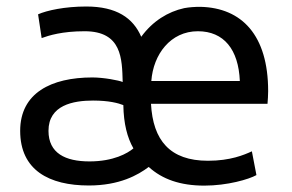

<svg xmlns="http://www.w3.org/2000/svg" viewBox="-20 -555 897 590"><path d="M359 -232C360 -175 371 -132 390 -99C372 -84 329 -59 255 -59C181 -59 129 -84 129 -153C129 -232 205 -246 266 -246C315 -246 344 -238 359 -232ZM607.9 15.4C678.5 15.4 745.2 -4 768 -17L754 -90C730 -79 688 -61 619 -61C502 -61 450 -124 444 -236H802C803 -248 804 -262 804 -275C804 -447 723 -531 596 -534C579 -534 562 -533 546 -530C496 -519 449 -490 414 -442C389 -500 338 -535 245 -535C179 -535 124 -523 97 -511L108 -438C130 -446 171 -459 240 -459C355 -459 355 -374 357 -303C346 -308 298 -317 264 -317C137 -317 42 -269 42 -153C42 -32 131 15 253 15C347 15 404 -17 437 -42C478.6 -4.1 534.1 15.4 607.9 15.4ZM445 -306C451 -388 504 -459 588 -459C668 -459 713 -403 717 -306Z"/></svg>

Font: Repo
Style: Regular
Weight: 400
Designer: Stefan Peev
Foundry: Context Ltd
Version: Version 0.000